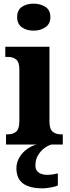

<svg xmlns="http://www.w3.org/2000/svg" viewBox="-20 -792 382 1052"><path d="M164 -624Q126 -624 100 -642.5Q74 -661 74 -698Q74 -737 100 -754.5Q126 -772 164 -772Q201 -772 228.5 -754.5Q256 -737 256 -698Q256 -661 228.5 -642.5Q201 -624 164 -624ZM13 0V-56H24Q52 -56 69 -71Q86 -86 86 -128V-413Q86 -452 68.5 -466Q51 -480 25 -480H9V-536H251V-127Q251 -85 268.5 -70.5Q286 -56 314 -56H324V0ZM215 240Q143 240 106.5 213.5Q70 187 70 130Q70 99 85.5 72Q101 45 126.5 26Q152 7 180 0H261Q241 6 221 21.5Q201 37 187.5 60Q174 83 174 115Q174 141 192 153.5Q210 166 238 166Q251 166 266 164Q281 162 297 158V224Q283 231 256 235.5Q229 240 215 240Z"/></svg>

Font: Noto Serif SemiCondensed ExtraBold
Style: Regular
Weight: 800
Width: 4
Designer: Monotype Design Team
Foundry: Monotype Imaging Inc.
Version: Version 2.015